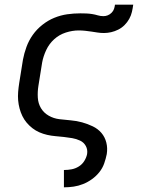

<svg xmlns="http://www.w3.org/2000/svg" viewBox="-20 -585 640 820"><path d="M253 215V141H254Q270 141 286 138Q302 135 316.5 126Q331 117 340 102.5Q349 88 352 73Q355 54 346.5 38.5Q338 23 322 15.5Q306 8 288.5 5Q271 2 253 0Q235 -2 217 -3.5Q199 -5 181.5 -9Q164 -13 148 -20Q132 -27 118.5 -37.5Q105 -48 94 -61Q83 -74 75.5 -89.5Q68 -105 63.5 -122Q59 -139 57.5 -156.5Q56 -174 57.5 -192.5Q59 -211 62 -230L78 -330Q83 -357 93 -384.5Q103 -412 120 -436Q137 -460 161 -479Q185 -498 212 -509Q239 -520 267 -524Q295 -528 323 -528Q336 -528 348.5 -527.5Q361 -527 373.5 -525Q386 -523 397.5 -519.5Q409 -516 422 -516Q431 -516 440 -519.5Q449 -523 456.5 -530.5Q464 -538 467 -547Q470 -556 471 -565H549Q547 -550 543.5 -534.5Q540 -519 532 -504.5Q524 -490 512 -478Q500 -466 485 -458.5Q470 -451 454.5 -447.5Q439 -444 424 -444Q410 -444 397 -446Q384 -448 371 -450Q358 -452 344 -453.5Q330 -455 316 -455Q289 -455 261 -446Q233 -437 211.5 -417.5Q190 -398 177.5 -371.5Q165 -345 160 -318L144 -218Q140 -193 141.5 -168Q143 -143 155 -123Q167 -103 188 -91Q209 -79 233.5 -76Q258 -73 282.5 -71Q307 -69 330.5 -62.5Q354 -56 376 -45.5Q398 -35 413 -17.5Q428 0 434 23.5Q440 47 436 73Q432 93 425 113Q418 133 404.5 150Q391 167 373 180Q355 193 335 201Q315 209 294.5 212Q274 215 254 215Z"/></svg>

Font: Iosevka Extended
Style: Italic
Weight: 400
Width: 7
Italic angle: -9°
Monospace: yes
Designer: Belleve Invis
Foundry: Belleve Invis
Version: Version 32.5.0; ttfautohint (v1.8.4)